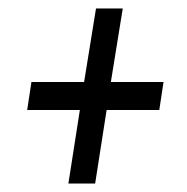

<svg xmlns="http://www.w3.org/2000/svg" viewBox="-20 -527 440 452"><path d="M141 -95 168 -268H44L54 -334H178L206 -507H269L241 -334H365L355 -268H231L204 -95Z"/></svg>

Font: Georama SemiCondensed
Style: Italic
Weight: 400
Width: 4
Italic angle: -9°
Designer: Jean-Baptiste Levee
Foundry: Production Type
Version: Version 1.000